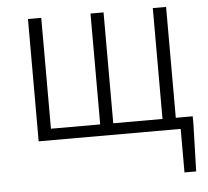

<svg xmlns="http://www.w3.org/2000/svg" viewBox="-52 -589 906 835"><g transform="rotate(-5 401.5 -172.0)"><path d="M100 0H720V190H771L777 -14V-50H703V-534H645V-50H430V-534H373V-50H158V-534H100Z"/></g></svg>

Font: Noto Sans TC Light
Style: Regular
Weight: 300
Designer: Ryoko NISHIZUKA 西塚涼子 (kana, bopomofo & ideographs); Paul D. Hunt (Latin, Greek & Cyrillic); Sandoll Communications 산돌커뮤니
Foundry: Adobe
Version: Version 2.004;hotconv 1.0.118;makeotfexe 2.5.65603